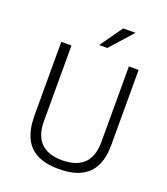

<svg xmlns="http://www.w3.org/2000/svg" viewBox="-165 -1044 1019 1169"><g transform="rotate(20 344.0 -459.5)"><path d="M604.5 -235.5Q604.5 -154.5 577.5 -100Q550.5 -45.5 495 -17.8Q439.5 10 353.5 10Q266.5 10 211.2 -18.5Q156 -47 129.8 -104.5Q103.5 -162 103.5 -248V-723H169.5V-232.5Q169.5 -141 215.8 -94Q262 -47 353.5 -47Q415 -47 457 -67.5Q499 -88 520.2 -129.2Q541.5 -170.5 541.5 -232.5V-723H604.5ZM430 -929H509.5L379.5 -783.5H327Z"/></g></svg>

Font: Public Sans Thin ExtraLight
Style: Regular
Weight: 250
Version: Version 1.007